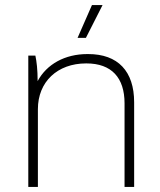

<svg xmlns="http://www.w3.org/2000/svg" viewBox="-20 -740 633 760"><path d="M320 -590 386 -720H344L287 -590ZM92 0H130V-308C130 -416 207 -489 321 -489H322C422 -489 473 -432 473 -331V0H511V-335C511 -458 447 -526 329 -526H326C237 -526 165 -486 129 -419C129 -464 125 -497 120 -520H92Z"/></svg>

Font: Fixel Text ExtraLight
Style: Regular
Weight: 200
Width: 4
Designer: AlfaBravo + MacPaw
Foundry: Kyrylo Tkachov, Marchela Mozhyna, Serhii Makarenko, Maria Weinstein, Zakhar Kryvoshyya
Version: Version 1.211